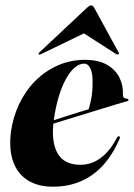

<svg xmlns="http://www.w3.org/2000/svg" viewBox="-20 -677 492 706"><path d="M97 -209.5Q97 -209.5 113.8 -214.8Q130.5 -220 157.5 -228.5Q184.5 -237 214.5 -246.8Q244.5 -256.5 272 -265Q299.5 -273.5 317 -278.5L302.5 -267Q310 -285 315.2 -312Q320.5 -339 320.5 -374.5Q321 -406 312.8 -424.5Q304.5 -443 289 -443Q272 -443 255 -428.8Q238 -414.5 222.8 -387.2Q207.5 -360 195.8 -321Q184 -282 177.5 -233Q167.5 -155.5 191.8 -113.2Q216 -71 275.5 -71Q302.5 -71 326.5 -82Q350.5 -93 371.5 -115Q392.5 -137 410 -170.5Q412 -174 414 -175.2Q416 -176.5 418 -176Q420 -175.5 420.8 -172.8Q421.5 -170 419.5 -166Q395 -109.5 359.8 -70.2Q324.5 -31 278 -10.8Q231.5 9.5 174.5 9.5Q120.5 9.5 83 -13.5Q45.5 -36.5 29 -81.2Q12.5 -126 20 -190.5Q27.5 -246 50.5 -294.5Q73.5 -343 109.8 -379.5Q146 -416 192.8 -436.5Q239.5 -457 292.5 -457Q342 -457 373.2 -439Q404.5 -421 419 -392Q433.5 -363 432 -329.5Q431.5 -323 434.5 -319Q437.5 -315 446.5 -314Q450 -314 451.2 -312.8Q452.5 -311.5 452.5 -310Q452.5 -308.5 451.5 -307Q450.5 -305.5 446.5 -304.5Q438 -302.5 409.5 -294Q381 -285.5 341.8 -273.2Q302.5 -261 260.5 -248.2Q218.5 -235.5 182.2 -224.2Q146 -213 123.5 -206Q101 -199 101 -199ZM332.5 -575.5H255.5L407.5 -478Q410 -477 412 -476.5Q414 -476 415 -477Q417 -478 417.2 -480.2Q417.5 -482.5 416 -484.5L326 -649Q323.5 -653 321.2 -655Q319 -657 315 -657Q311 -657 308 -655Q305 -653 300.5 -649L125 -484.5Q123 -482.5 122.2 -480.2Q121.5 -478 122.5 -477Q123.5 -476 126 -476.5Q128.5 -477 131 -478Z"/></svg>

Font: Fraunces 120pt
Style: Bold Italic
Weight: 700
Italic angle: -16°
Version: Version 1.000;[b76b70a41]